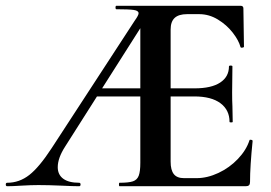

<svg xmlns="http://www.w3.org/2000/svg" viewBox="-32 -645 940 665"><path d="M-7 -12Q35 -12 69.5 -39Q104 -66 147 -132L435 -574Q448 -592 448 -599Q448 -608 431.5 -610.5Q415 -613 371 -613Q368 -613 368 -619Q368 -625 371 -625H801Q811 -625 811 -616L813 -483Q813 -481 807.5 -480Q802 -479 801 -482Q795 -505 774 -532Q753 -559 722.5 -577.5Q692 -596 658 -596H616Q587 -596 573 -583Q559 -570 559 -543V-85Q559 -56 570 -42Q581 -28 605 -28H649Q686 -28 724.5 -46Q763 -64 792 -94.5Q821 -125 832 -159Q832 -161 835 -161Q838 -161 840.5 -160Q843 -159 843 -157Q834 -69 834 -15Q834 -7 830.5 -3.5Q827 0 819 0H382Q380 0 380 -6Q380 -12 382 -12Q414 -12 428.5 -17Q443 -22 448.5 -36.5Q454 -51 454 -81V-589L490 -604L194 -138Q168 -98 168 -66Q168 -40 187 -26Q206 -12 242 -12Q247 -12 247 -6Q247 0 242 0Q221 0 181 -2Q135 -4 101 -4Q76 -4 42 -2Q12 0 -7 0Q-12 0 -12 -6Q-12 -12 -7 -12ZM305 -339H535L542 -311H290ZM641 -311H482V-339H642Q700 -339 730.5 -359Q761 -379 761 -415Q761 -418 767 -418Q773 -418 773 -415L772 -325Q772 -293 773 -277L774 -223Q774 -221 768.5 -221Q763 -221 763 -223Q763 -264 731.5 -287.5Q700 -311 641 -311Z"/></svg>

Font: Cormorant SC
Style: Bold
Weight: 700
Designer: Christian Thalmann (Catharsis Fonts)
Foundry: Catharsis Fonts
Version: Version 4.000